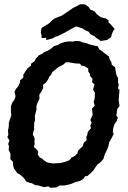

<svg xmlns="http://www.w3.org/2000/svg" viewBox="-20 -876 610 914"><path d="M220 18 210 11 191 15 180 12 160 6H149L131 -4L123 -5L105 -12L96 -25L87 -35L74 -46L63 -51L51 -68L46 -75L42 -92V-105L29 -119L30 -133L29 -147L21 -162L23 -179L19 -191L25 -207L15 -224L20 -235L18 -253L22 -276V-292L28 -310L34 -329L32 -341V-369L38 -387L50 -404L54 -418L49 -439L57 -454L66 -464L75 -483V-493L91 -507V-520L101 -536L111 -551L127 -563L128 -573L145 -585L150 -596L164 -612L182 -621L191 -628L208 -635L223 -644L236 -656L256 -662L267 -669L288 -676L310 -679L326 -678L342 -681L359 -680L374 -674L390 -671L408 -664L433 -658L445 -656L454 -640L469 -630L477 -623L499 -607L503 -591L510 -581L512 -568L528 -556L531 -535L535 -516L542 -505V-485L545 -473L542 -456L549 -447L547 -427L545 -402L546 -391L549 -372L538 -356L534 -325L541 -316L535 -299L524 -283L519 -266L517 -248L521 -238L512 -220L500 -199L495 -176L488 -160L481 -146L474 -127L473 -120L460 -105L444 -93L433 -78L425 -65L413 -53L396 -38L385 -37L377 -25L362 -15L339 -9L320 -1L310 2L292 6L286 7H263L249 16ZM233 -98 269 -100 301 -109 313 -116 320 -125 335 -133 349 -146 351 -158 360 -167 374 -180 379 -197 392 -207 391 -225 395 -232 398 -248 413 -266 410 -278 416 -292 410 -305 421 -329 418 -359 431 -373 426 -390 430 -404 431 -413 432 -434 423 -450 430 -474 419 -483 420 -502 409 -514 408 -525 400 -536V-550L382 -561L367 -564L361 -573L340 -574L310 -579L294 -580L282 -569L269 -562L256 -555L243 -544L229 -533L224 -521L214 -510L209 -498L198 -482L184 -472L186 -458L178 -441L167 -425L168 -407L156 -380L153 -369L154 -356L146 -325L147 -304L143 -293L142 -272L143 -265L136 -236L145 -217L144 -203L145 -190L141 -177L155 -164L161 -156L160 -140L169 -127L182 -120L187 -114L204 -103L219 -100ZM200 -685V-696L178 -695V-707L174 -723L178 -743L200 -756L215 -766L230 -781L242 -789L255 -794L275 -802L294 -815L315 -829L327 -838L344 -846L362 -856L385 -855L403 -842L409 -831L430 -822L441 -808L448 -803L460 -794L484 -788L497 -779V-769L508 -759L526 -738L519 -729L512 -713L509 -700L492 -687L486 -685L459 -681L444 -692L436 -697L432 -702L411 -713L402 -725L386 -732L372 -741L343 -750L330 -744L313 -735L289 -721L281 -717L255 -704L242 -701L233 -694Z"/></svg>

Font: Winky Rough Medium
Style: Italic
Weight: 500
Italic angle: -8.97852°
Designer: Simon Atzbach
Foundry: typofactur
Version: Version 1.206; ttfautohint (v1.8.4.7-5d5b)